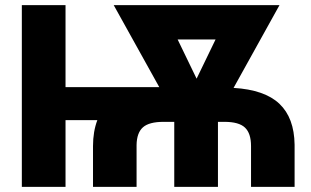

<svg xmlns="http://www.w3.org/2000/svg" viewBox="-20 -731 1216 751"><path d="M343.8 0V-159.7Q343.8 -216.3 360.8 -261.2H236.3V0H65.4V-710.9H236.3V-390.1H603L424.8 -710.9H1073.2L893.6 -387.2Q1015.1 -379.9 1073 -325Q1130.9 -270 1132.3 -165V0H961.9V-159.7Q961.9 -209.5 938.2 -231.9Q914.6 -254.4 857.9 -254.4H832.5V0H661.6V-254.4H619.6Q563.5 -254.4 539.3 -233.2Q515.1 -211.9 514.2 -164.1V0ZM749 -423.3 823.2 -576.7H674.8Z"/></svg>

Font: Roboto
Style: Regular
Weight: 900
Designer: Google
Version: Version 2.001171; 2014